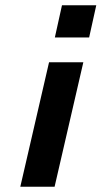

<svg xmlns="http://www.w3.org/2000/svg" viewBox="-20 -708 385 728"><path d="M188 -566 215 -688H345L318 -566ZM57 0 166 -472H296L187 0Z"/></svg>

Font: Coval
Style: ExtraBold Italic
Weight: 800
Foundry: Context Ltd
Version: Version 001.000